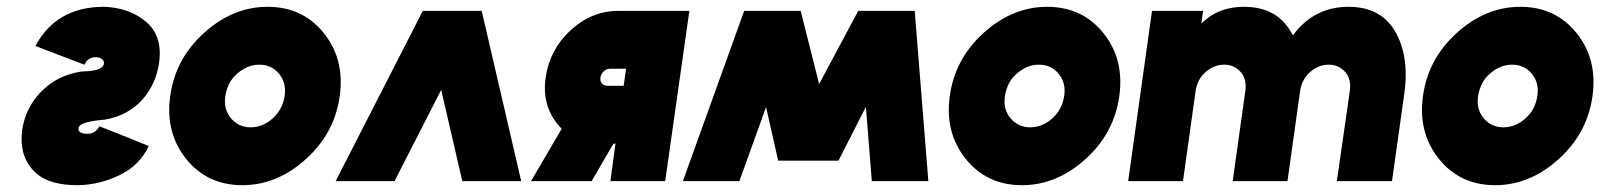

<svg xmlns="http://www.w3.org/2000/svg" viewBox="-20 -532 4701 564"><path d="M84 -397Q138 -376 167.5 -365Q197 -354 209.5 -349Q222 -344 225 -343Q228 -342 228 -342Q234 -354 242 -359Q250 -364 261 -364Q273 -364 280 -358Q287 -353 285 -343Q280 -326 239 -323Q229 -322 222.5 -322Q216 -322 214 -321Q162 -312 124 -283Q57 -231 45 -149Q35 -65 90 -20Q129 12 208 12Q273 11 332 -18Q390 -46 417 -103Q363 -125 333 -137Q303 -149 290 -154Q277 -159 274.5 -160Q272 -161 272 -161Q260 -139 237 -139Q222 -139 215 -144Q209 -148 211 -158Q216 -173 273 -179Q278 -180 282.5 -180Q287 -180 290 -181Q324 -187 351 -202Q378 -217 398 -239Q418 -262 430 -288Q442 -314 447 -345Q459 -426 409 -468Q359 -510 285 -512Q214 -512 163 -482Q114 -453 84 -397Z M766 -512Q664 -512 579 -435Q495 -359 480 -250Q465 -142 527 -65Q589 12 692 12Q794 12 879 -65Q963 -141 978 -250Q993 -358 931 -435Q869 -512 766 -512ZM742 -342Q778 -342 800 -315Q822 -288 816 -250Q813 -231 805 -215Q797 -199 782 -185Q752 -158 716 -158Q681 -158 658 -185Q636 -212 642 -250Q645 -269 653 -285.5Q661 -302 676 -315Q706 -342 742 -342Z M966 0 1222 -500H1395L1511 0H1338L1276 -268L1139 0Z M1630 -154 1540 0H1718L1782 -110Q1783 -110 1783 -110Q1783 -110 1783 -110H1788L1773 0H1934L2005 -500H1796Q1718 -500 1656 -443Q1595 -387 1583 -305Q1571 -225 1618 -167Q1621 -163 1624 -160Q1627 -157 1630 -154ZM1819 -330 1812 -280H1765Q1754 -280 1748 -287Q1742 -294 1744 -305Q1745 -314 1754 -323Q1761 -330 1772 -330Z M2266 -60H2443L2332 -500H2166ZM1986 0H2152L2332 -500H2166ZM2541 0H2707L2667 -500H2501ZM2266 -60H2443L2667 -500H2501Z M3056 -512Q2954 -512 2869 -435Q2785 -359 2770 -250Q2755 -142 2817 -65Q2879 12 2982 12Q3084 12 3169 -65Q3253 -141 3268 -250Q3283 -358 3221 -435Q3159 -512 3056 -512ZM3032 -342Q3068 -342 3090 -315Q3112 -288 3106 -250Q3103 -231 3095 -215Q3087 -199 3072 -185Q3042 -158 3006 -158Q2971 -158 2948 -185Q2926 -212 2932 -250Q2935 -269 2943 -285.5Q2951 -302 2966 -315Q2996 -342 3032 -342Z M4069 0 4105 -256Q4113 -312 4106 -358Q4099 -404 4078 -440Q4036 -512 3941 -512Q3848 -512 3788 -441Q3786 -438 3783 -434.5Q3780 -431 3778 -428Q3777 -431 3775 -434Q3773 -437 3771 -440Q3729 -512 3634 -512Q3565 -512 3519 -472Q3517 -470 3514 -467.5Q3511 -465 3509 -463L3514 -500H3364L3294 0H3455L3492 -264Q3497 -299 3521 -320Q3546 -342 3576 -342Q3606 -342 3625 -320Q3643 -299 3638 -264L3601 0H3762L3799 -264Q3804 -299 3828 -320Q3853 -342 3883 -342Q3913 -342 3932 -320Q3950 -299 3945 -264L3907 0Z M4446 -512Q4344 -512 4259 -435Q4175 -359 4160 -250Q4145 -142 4207 -65Q4269 12 4372 12Q4474 12 4559 -65Q4643 -141 4658 -250Q4673 -358 4611 -435Q4549 -512 4446 -512ZM4422 -342Q4458 -342 4480 -315Q4502 -288 4496 -250Q4493 -231 4485 -215Q4477 -199 4462 -185Q4432 -158 4396 -158Q4361 -158 4338 -185Q4316 -212 4322 -250Q4325 -269 4333 -285.5Q4341 -302 4356 -315Q4386 -342 4422 -342Z"/></svg>

Font: Unageo
Style: Black-Italic
Weight: 900
Designer: Richard Sepsi
Foundry: Richard Sepsi
Version: Version 2.000